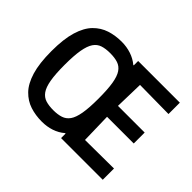

<svg xmlns="http://www.w3.org/2000/svg" viewBox="-148 -965 1231 1231"><g transform="rotate(45 468.0 -349.5)"><path d="M338 13Q281 13 231.5 -3Q182 -19 143.5 -58.5Q105 -98 83.5 -169Q62 -240 62 -351Q62 -461 83.5 -531.5Q105 -602 143.5 -641Q182 -680 231.5 -696Q281 -712 338 -712Q384 -712 424.5 -698.5Q465 -685 496 -659H500V-699H878V-596L617 -599L612 -404H854V-305H612L617 -100L878 -102V0H500V-41H496Q465 -14 424.5 -0.5Q384 13 338 13ZM338 -91Q378 -91 407 -100.5Q436 -110 454.5 -136Q473 -162 482 -213Q491 -264 491 -348Q491 -432 482.5 -483.5Q474 -535 455.5 -562Q437 -589 408 -598.5Q379 -608 338 -608Q297 -608 268 -598.5Q239 -589 220.5 -562Q202 -535 193 -483.5Q184 -432 184 -348Q184 -264 193 -213Q202 -162 221 -135.5Q240 -109 269 -100Q298 -91 338 -91Z"/></g></svg>

Font: Ruda
Style: Bold
Weight: 700
Designer: Mariela Monsalve and Angelina Sanchez
Foundry: Mariela Monsalve and Angelina Sanchez
Version: Version 2.000